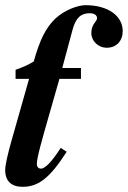

<svg xmlns="http://www.w3.org/2000/svg" viewBox="-23 -711 493 740"><path d="M37 -407H89L22 -171C7 -119 -3 -74 -3 -56C-3 -12 22 9 64 9C124 9 168 -23 234 -126L211 -141C177 -88 151 -61 135 -61C127 -61 119 -66 119 -79C119 -103 137 -166 172 -288L206 -407H289V-449H217L256 -594C269 -644 290 -660 323 -660C341 -660 351 -652 351 -641C351 -627 329 -619 329 -584C329 -553 355 -527 389 -527C426 -527 450 -554 450 -591C450 -650 393 -691 307 -691C277 -691 227 -673 191 -640C153 -604 130 -556 107 -474C84 -460 65 -452 37 -442Z"/></svg>

Font: XITS
Style: Bold Italic
Weight: 700
Italic angle: -16.33°
Designer: MicroPress Inc., with final additions and corrections provided by Coen Hoffman, Elsevier (retired)
Version: Version 1.105